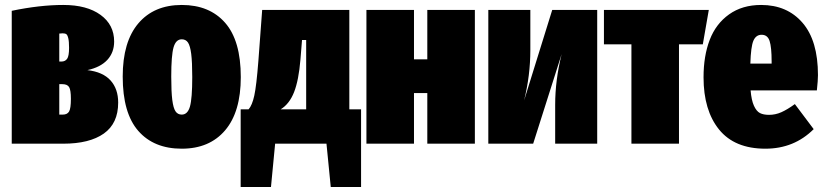

<svg xmlns="http://www.w3.org/2000/svg" viewBox="-20 -574 3296 767"><path d="M329.1 -293.9Q391.1 -286.6 421.6 -252.7Q452.1 -218.8 452.1 -164.1Q452.1 -81.1 394.8 -40.5Q337.4 0 232.9 0H26.9V-530.8Q139.2 -554.2 232.9 -554.2Q327.1 -554.2 381.6 -514.6Q436 -475.1 436 -408.2Q436 -364.3 408.7 -334.7Q381.3 -305.2 329.1 -293.9ZM230 -440.9Q222.7 -440.9 216.8 -439.9V-328.1H225.1Q240.2 -328.1 248 -338.9Q255.9 -349.6 255.9 -382.8Q255.9 -408.7 252.7 -421.6Q249.5 -434.6 244.6 -437.7Q239.7 -440.9 230 -440.9ZM231 -116.2Q248.5 -116.2 255.9 -128.4Q263.2 -140.6 263.2 -179.2Q263.2 -214.4 256.1 -226.1Q249 -237.8 229 -237.8H216.8V-116.2Z M941.9 -266.1Q941.9 -127 879.4 -53.5Q816.9 20 706.1 20Q594.7 20 532.5 -51Q470.2 -122.1 470.2 -268.1Q470.2 -407.2 532.7 -480.7Q595.2 -554.2 706.1 -554.2Q816.9 -554.2 879.4 -482.9Q941.9 -411.6 941.9 -266.1ZM706.1 -417Q682.6 -417 673.3 -384.8Q664.1 -352.5 664.1 -268.1Q664.1 -208 668.2 -175Q672.4 -142.1 681.2 -129.2Q689.9 -116.2 706.1 -116.2Q729.5 -116.2 738.8 -148.4Q748 -180.7 748 -266.1Q748 -325.7 743.9 -358.4Q739.7 -391.1 731 -404.1Q722.2 -417 706.1 -417Z M1375.5 -137.2H1422.4V172.9H1301.3L1284.2 0H1079.1L1062.5 172.9H941.4V-137.2H973.1Q987.3 -153.3 995.8 -191.9Q1004.4 -230.5 1012.2 -331.1L1027.3 -534.2H1375.5ZM1203.1 -137.2V-414.1H1186.5L1180.2 -335.9Q1173.3 -253.4 1154.8 -206.1Q1136.2 -158.7 1101.1 -137.2Z M1687 0V-202.1H1633.8V0H1443.8V-534.2H1633.8V-336.9H1687V-534.2H1877V0Z M2365.7 -534.2V0H2197.8V-155.8Q2197.8 -253.4 2223.6 -357.9L2109.9 0H1930.7V-534.2H2098.6V-374Q2098.6 -273.4 2073.7 -172.9L2186 -534.2Z M2811.5 -534.2 2787.6 -397H2692.4V0H2502.4V-397H2392.6V-534.2Z M3247.6 -273.9Q3247.6 -253.4 3243.2 -212.9H2978.5Q2981.9 -173.3 2991.9 -151.4Q3002 -129.4 3015.9 -122.3Q3029.8 -115.2 3052.2 -115.2Q3077.6 -115.2 3101.3 -125.7Q3125 -136.2 3155.3 -158.2L3230.5 -58.1Q3152.3 20 3037.6 20Q2914.6 20 2852.5 -56.6Q2790.5 -133.3 2790.5 -265.1Q2790.5 -350.6 2815.2 -414.8Q2839.8 -479 2892.6 -516.6Q2945.3 -554.2 3020.5 -554.2Q3124.5 -554.2 3186 -482.9Q3247.6 -411.6 3247.6 -273.9ZM3062.5 -319.8V-328.1Q3062.5 -385.3 3054.4 -410.2Q3046.4 -435.1 3022.5 -435.1Q3000 -435.1 2989.7 -411.4Q2979.5 -387.7 2977.5 -319.8Z"/></svg>

Font: Fira Sans Compressed Heavy
Style: Regular
Weight: 900
Width: 1
Designer: Carrois Corporate & Edenspiekermann AG
Foundry: Carrois Corporate GbR & Edenspiekermann AG
Version: Version 4.203;PS 004.203;hotconv 1.0.88;makeotf.lib2.5.64775